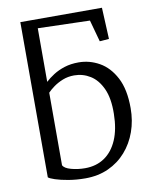

<svg xmlns="http://www.w3.org/2000/svg" viewBox="-91 -887 768 965"><g transform="rotate(-10 293.0 -404.0)"><path d="M266.5 11Q221 11 181 4.2Q141 -2.5 114 -11.5Q87 -20.5 80.5 -27L80 -819H496.5L504 -658.5L456.5 -655L426 -766L161 -773.5V-500Q178.5 -516.5 203.5 -532.5Q228.5 -548.5 260.8 -558.8Q293 -569 332.5 -569Q388.5 -569 438.2 -541Q488 -513 519.5 -453.2Q551 -393.5 551 -297.5Q551 -233.5 531.2 -177.8Q511.5 -122 474.2 -79.5Q437 -37 384.5 -13Q332 11 266.5 11ZM273.5 -39.5Q331 -39.5 373 -68Q415 -96.5 438.5 -151Q462 -205.5 463 -283.5Q464.5 -362.5 441.8 -412.2Q419 -462 381.5 -485.2Q344 -508.5 299.5 -508.5Q268 -508.5 241 -497.8Q214 -487 193.5 -472Q173 -457 161.5 -444.5V-74.5Q169 -58 202.5 -48.8Q236 -39.5 273.5 -39.5Z"/></g></svg>

Font: Merriweather 20pt Light
Style: Regular
Weight: 300
Version: Version 2.100